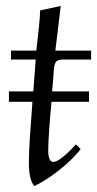

<svg xmlns="http://www.w3.org/2000/svg" viewBox="-20 -610 326 645"><path d="M95 15Q85 2 81 -17.5Q77 -37 77 -63Q77 -96 80.5 -150.5Q84 -205 89 -268H10V-303H92Q94 -330 96 -357Q98 -384 100 -410H17V-440H102Q107 -481 110.5 -516Q114 -551 115 -575L184 -590Q181 -562 176 -523Q171 -484 166 -440H286V-410H192Q175 -410 169 -403.5Q163 -397 161 -378Q160 -359 158.5 -340Q157 -321 155 -303H279V-268H153Q148 -215 145 -171.5Q142 -128 142 -102Q142 -88 146 -77Q150 -66 159 -66Q181 -66 235 -125L251 -109Q234 -87 207 -62.5Q180 -38 150.5 -17.5Q121 3 95 15Z"/></svg>

Font: Bona Nova SC
Style: Italic
Weight: 400
Italic angle: -4°
Designer: Mateusz Machalski
Foundry: Capitalics
Version: Version 4.001; ttfautohint (v1.8.4.7-5d5b)